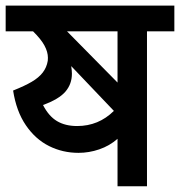

<svg xmlns="http://www.w3.org/2000/svg" viewBox="-29 -648 627 668"><path d="M577.6 -539.1H482.4V0H379.9V-165Q352.1 -140.6 316.4 -128.4Q280.8 -116.2 244.1 -116.2Q189 -116.2 141.6 -139.9Q94.2 -163.6 61 -212.2Q27.8 -260.7 16.6 -333Q57.1 -349.1 81.5 -363.5Q106 -377.9 119.6 -395.5Q133.3 -413.1 137.2 -436.5Q137.7 -439.9 137.7 -446.8Q137.7 -467.3 125.7 -489.5Q113.8 -511.7 85.9 -539.1H-9.3V-628.4H577.6ZM379.9 -539.1H204.1L379.9 -360.8ZM367.2 -262.2 218.8 -418Q221.2 -402.3 221.2 -391.6Q221.2 -355.5 198.5 -329.1Q175.8 -302.7 120.6 -282.7Q140.6 -243.7 169.4 -226.6Q198.2 -209.5 239.3 -209.5Q314 -209.5 367.2 -262.2Z"/></svg>

Font: Varta
Style: Bold
Weight: 700
Designer: Joana Correia, Viktoriya Grabowska, Eben Sorkin
Foundry: Sorkin Type
Version: Version 1.002; ttfautohint (v1.3) -l 8 -r 24 -G 200 -x 12 -H